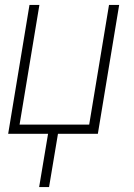

<svg xmlns="http://www.w3.org/2000/svg" viewBox="-20 -540 540 775"><path d="M138 215 174 0H13L99 -520H139L59 -37H340L420 -520H461L375 0H214L178 215Z"/></svg>

Font: Iosevka SS04 XLt Obl
Style: Regular
Weight: 200
Italic angle: -9°
Monospace: yes
Designer: Belleve Invis
Foundry: Belleve Invis
Version: Version 19.0.0; ttfautohint (v1.8.4)